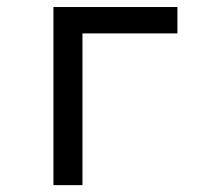

<svg xmlns="http://www.w3.org/2000/svg" viewBox="-20 -538 626 558"><path d="M135.3 0V-517.6H495.6V-440.9H219.7V0Z"/></svg>

Font: Cascadia Code PL SemiLight
Style: Regular
Weight: 350
Monospace: yes
Designer: Aaron Bell
Foundry: Saja Typeworks
Version: Version 2404.023; ttfautohint (v1.8.4)